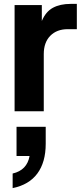

<svg xmlns="http://www.w3.org/2000/svg" viewBox="-20 -572 426 987"><path d="M55 -546H195V-464Q215 -512 252 -532Q289 -552 343 -552H375V-422H328Q272 -422 238.5 -388Q205 -354 205 -294V0H55ZM132 230H65V80H215V167Q215 262 172 320Q129 378 45 395V320Q119 303 132 230Z"/></svg>

Font: Evergrow Sans 
Style: ExtraBold
Weight: 800
Foundry: 10Web
Version: Version 1.000